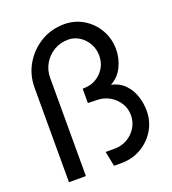

<svg xmlns="http://www.w3.org/2000/svg" viewBox="-129 -798 802 895"><g transform="rotate(-20 272.0 -350.0)"><path d="M60 0V-469Q60 -532.5 91 -585Q122 -637.5 174.2 -668.8Q226.5 -700 290.5 -700Q342.5 -700 385.2 -674.2Q428 -648.5 453.2 -604.8Q478.5 -561 478.5 -507Q478.5 -463.5 458.8 -422.2Q439 -381 399.5 -360Q440 -351 465.5 -324.5Q491 -298 502.8 -262.2Q514.5 -226.5 514.5 -190Q514.5 -136.5 488.2 -93.5Q462 -50.5 418 -25.2Q374 0 320.5 0H283.5L269 -74H313.5Q348 -74 376.2 -90.2Q404.5 -106.5 421.5 -134.2Q438.5 -162 438.5 -195Q438.5 -228 421.5 -255.2Q404.5 -282.5 376.2 -298.8Q348 -315 313.5 -315.5L269 -316.5V-387.5L282.5 -388.5Q328.5 -390.5 361.5 -424.2Q394.5 -458 394.5 -507Q394.5 -539.5 379.2 -566.5Q364 -593.5 338.5 -609.8Q313 -626 282.5 -626Q244 -626 212.5 -607.2Q181 -588.5 162.5 -557Q144 -525.5 144 -487V0Z"/></g></svg>

Font: Urbanist Medium
Style: Regular
Weight: 500
Designer: Corey Hu
Foundry: Corey Hu
Version: Version 1.321; ttfautohint (v1.8.4.7-5d5b)